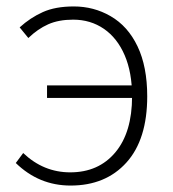

<svg xmlns="http://www.w3.org/2000/svg" viewBox="-20 -563 536 596"><path d="M29 -57 52 -88Q115 -28 198 -28Q286 -28 338 -90Q390 -152 390 -264Q390 -338 367 -391.5Q344 -445 302.5 -473.5Q261 -502 207 -502Q162 -502 129.5 -487.5Q97 -473 68 -445L41 -478Q74 -508 113 -525.5Q152 -543 209 -543Q271 -543 323 -513Q377 -482 407 -419Q437 -356 437 -264Q437 -130 372.5 -58.5Q308 13 199 13Q101 13 29 -57ZM126 -298H408V-259H126Z"/></svg>

Font: Merged Yaku Han JP ExtraLight
Style: Regular
Weight: 250
Designer: Ryoko NISHIZUKA 西塚涼子 (kana, bopomofo & ideographs); Paul D. Hunt (Latin, Greek & Cyrillic); Sandoll Communications 산돌커뮤니
Foundry: Adobe
Version: Version 2.004